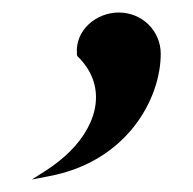

<svg xmlns="http://www.w3.org/2000/svg" viewBox="-20 -147 308 307"><path d="M237 -61C237 -98 207 -127 170 -127C134 -127 100 -99 103 -61V-59L104 -57C151 -11 138 49 92 95C81 106 67 117 53 126L31 140L57 135C183 112 237 11 237 -61Z"/></svg>

Font: Charger
Style: Bd
Weight: 400
Designer: Jasper
Foundry: Cannot Into Space Fonts
Version: Version 0.98